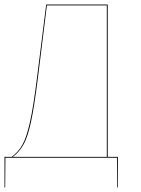

<svg xmlns="http://www.w3.org/2000/svg" viewBox="-20 -700 627 852"><path d="M503 -4V132H500L499 0H4L3 132H0V-4H32Q62 -26 80 -58.5Q98 -91 113 -158Q128 -225 144 -353L185 -680H458V-4ZM454 -676H188L148 -353Q132 -226 117.5 -159Q103 -92 84.5 -59Q66 -26 37 -4H454Z"/></svg>

Font: FiraGO Four
Style: Regular
Weight: 100
Designer: bBox Type
Foundry: bBox Type GmbH
Version: Version 1.001